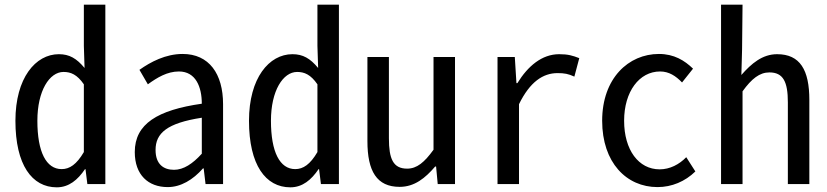

<svg xmlns="http://www.w3.org/2000/svg" viewBox="-20 -788 3540 822"><path d="M223 14C275 14 313 -18 344 -64H346L354 0H431V-768H339V-592L342 -497C308 -538 277 -556 232 -556C132 -556 46 -454 46 -271C46 -82 117 14 223 14ZM244 -64C178 -64 140 -137 140 -271C140 -400 192 -480 252 -480C283 -480 310 -469 339 -427V-137C308 -84 278 -64 244 -64Z M698 13C754 13 806 -18 849 -67H852L860 0H935V-342C935 -472 875 -557 762 -557C689 -557 625 -523 577 -489L613 -427C653 -456 696 -482 746 -482C818 -482 844 -416 844 -344C655 -317 557 -258 557 -137C557 -39 615 13 698 13ZM725 -61C681 -61 646 -84 646 -146C646 -218 695 -261 844 -284V-130C805 -87 766 -61 725 -61Z M1223 14C1275 14 1313 -18 1344 -64H1346L1354 0H1431V-768H1339V-592L1342 -497C1308 -538 1277 -556 1232 -556C1132 -556 1046 -454 1046 -271C1046 -82 1117 14 1223 14ZM1244 -64C1178 -64 1140 -137 1140 -271C1140 -400 1192 -480 1252 -480C1283 -480 1310 -469 1339 -427V-137C1308 -84 1278 -64 1244 -64Z M1691 12C1755 12 1801 -26 1843 -75H1847L1854 0H1928V-544H1836V-147C1797 -93 1765 -66 1723 -66C1663 -66 1645 -108 1645 -196V-544H1553V-184C1553 -55 1593 12 1691 12Z M2110 0H2202V-342C2249 -438 2305 -475 2367 -475C2396 -475 2413 -472 2439 -460L2460 -539C2432 -550 2412 -556 2374 -556C2300 -556 2240 -505 2195 -432H2191L2184 -544H2110Z M2795 13C2856 13 2913 -11 2957 -54L2918 -115C2888 -84 2848 -63 2804 -63C2714 -63 2652 -146 2652 -271C2652 -396 2717 -482 2806 -482C2844 -482 2873 -463 2900 -435L2947 -494C2911 -529 2866 -557 2801 -557C2671 -557 2558 -453 2558 -271C2558 -92 2662 13 2795 13Z M3067 0H3159V-397C3198 -451 3232 -478 3274 -478C3333 -478 3353 -438 3353 -350V0H3445V-360C3445 -489 3405 -556 3307 -556C3244 -556 3197 -516 3154 -467L3157 -576L3159 -768H3067Z"/></svg>

Font: Noto Sans Mono CJK SC Regular
Style: Regular
Weight: 400
Designer: Ryoko NISHIZUKA (kana & ideographs); Paul D. Hunt (Latin, Greek & Cyrillic); Wenlong ZHANG (bopomofo); Sandoll Communica
Foundry: Adobe Systems Incorporated
Version: Version 1.005;PS 1.005;hotconv 1.0.96;makeotf.lib2.5.65012